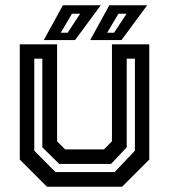

<svg xmlns="http://www.w3.org/2000/svg" viewBox="-20 -708 641 728"><path d="M158 0 55 -103V-540H196.5V-172L227 -141.5H374L404.5 -172V-540H546V-103L443 0ZM190.5 -55.5H414.5L491.5 -136.5V-485.5H460.5V-149.5L401 -86.5H204.5L140.5 -149.5V-485.5H110V-136.5ZM322 -556 394.5 -688H538L440.5 -556ZM210.5 -584H236.5L284 -656H253ZM146 -556 218.5 -688H362L264.5 -556ZM386.5 -584H412.5L460 -656H429Z"/></svg>

Font: Tourney Thin SemiBold
Style: Regular
Weight: 600
Version: Version 1.015